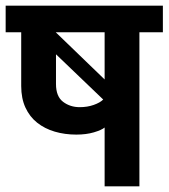

<svg xmlns="http://www.w3.org/2000/svg" viewBox="-30 -659 596 679"><path d="M546 -545H463V0H340V-208Q329 -199 302 -191Q275 -183 240 -183Q199 -183 163.5 -193.5Q128 -204 101.5 -225Q75 -246 60 -278.5Q45 -311 45 -355V-545H-10V-639H546ZM168 -362Q168 -318 193 -299Q218 -280 252 -280Q279 -280 301.5 -288Q324 -296 335 -307L168 -467ZM340 -545H167L340 -378Z"/></svg>

Font: Ek Mukta
Style: Bold
Weight: 700
Designer: Girish Dalvi and Yashodeep Gholap
Foundry: Ek Type
Version: Version 2.538;PS 1.002;hotconv 16.6.51;makeotf.lib2.5.65220;